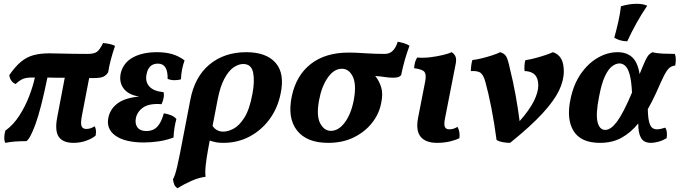

<svg xmlns="http://www.w3.org/2000/svg" viewBox="-20 -741 3568 1008"><path d="M8 9Q2 -2 2.5 -20Q3 -38 8 -55Q50 -85 81.5 -134Q113 -183 133.5 -237Q154 -291 163 -334Q155 -334 147 -334Q120 -334 102.5 -327.5Q85 -321 62 -300Q47 -306 38.5 -319Q30 -332 29 -347Q61 -393 91 -417.5Q121 -442 156.5 -451.5Q192 -461 239 -461Q256 -461 291 -460Q326 -459 366.5 -458.5Q407 -458 440 -458Q474 -458 489 -469Q504 -480 521 -515Q537 -514 555.5 -510Q574 -506 584 -500Q571 -463 561.5 -426.5Q552 -390 548 -362Q540 -348 525 -339.5Q510 -331 469 -331Q459 -331 448 -331L411 -139Q402 -94 408 -79Q414 -64 433 -64Q455 -64 477 -78Q488 -59 482 -29Q463 -13 432 -2Q401 9 366 9Q311 9 289 -22Q267 -53 280 -123L320 -333Q296 -333 273 -333Q250 -333 229 -334Q195 -168 167 -91Q139 -14 119 0Q86 0 59 2Q32 4 8 9Z M736 7Q635 7 585 -29.5Q535 -66 550 -128Q561 -173 600.5 -200.5Q640 -228 711 -234Q654 -243 629 -276.5Q604 -310 614 -357Q627 -411 677 -439Q727 -467 804 -467Q849 -467 883.5 -457Q918 -447 949 -424Q932 -377 930 -325Q917 -320 896.5 -320Q876 -320 860 -327Q862 -407 809 -407Q759 -407 749 -349Q742 -311 764.5 -286.5Q787 -262 839 -257Q842 -242 838.5 -225Q835 -208 828 -194Q764 -199 732 -177Q700 -155 693 -119Q688 -89 702.5 -71Q717 -53 749 -53Q784 -53 805.5 -75.5Q827 -98 840 -146Q857 -144 876.5 -136.5Q896 -129 906 -116Q900 -95 896 -69.5Q892 -44 891 -19Q854 -5 814 1Q774 7 736 7Z M912 247Q900 240 895 228Q890 216 888 201Q894 189 899 174.5Q904 160 910 134.5Q916 109 925 64L979 -216Q1002 -338 1080 -402.5Q1158 -467 1273 -467Q1378 -467 1427 -411Q1476 -355 1453 -248Q1437 -171 1394 -113.5Q1351 -56 1289 -23.5Q1227 9 1152 9Q1130 9 1114.5 6Q1099 3 1081 -3L1072 46Q1065 84 1060.5 122Q1056 160 1059 187Q1022 192 984 209Q946 226 912 247ZM1123 -220 1096 -80Q1116 -50 1152 -50Q1177 -50 1206.5 -65.5Q1236 -81 1263 -123.5Q1290 -166 1305 -247Q1318 -314 1309 -359.5Q1300 -405 1257 -405Q1232 -405 1206 -387Q1180 -369 1158 -328Q1136 -287 1123 -220Z M1703 9Q1590 9 1539 -56.5Q1488 -122 1512 -236Q1535 -345 1611.5 -405Q1688 -465 1811 -465Q1846 -465 1896 -461.5Q1946 -458 2000 -458Q2027 -458 2043.5 -476Q2060 -494 2068 -522Q2084 -519 2101 -514Q2118 -509 2130 -501Q2103 -430 2086 -347Q2079 -338 2068 -335.5Q2057 -333 2045 -333Q2022 -333 2001 -336.5Q1980 -340 1950 -342Q1970 -318 1981 -283.5Q1992 -249 1981 -199Q1970 -142 1932.5 -95Q1895 -48 1837 -19.5Q1779 9 1703 9ZM1717 -54Q1758 -54 1791 -99Q1824 -144 1838 -219Q1852 -298 1832 -339Q1812 -380 1775 -380Q1733 -380 1700.5 -333Q1668 -286 1655 -214Q1640 -133 1661 -93.5Q1682 -54 1717 -54Z M2275 9Q2214 9 2188 -23.5Q2162 -56 2175 -123L2212 -312Q2219 -347 2209.5 -362Q2200 -377 2154 -383Q2155 -398 2158.5 -412Q2162 -426 2170 -439Q2203 -436 2239.5 -440.5Q2276 -445 2306.5 -452.5Q2337 -460 2351 -467Q2364 -460 2370.5 -446Q2377 -432 2373 -409L2316 -118Q2310 -88 2315.5 -75Q2321 -62 2339 -62Q2361 -62 2382 -75Q2396 -49 2392 -16Q2374 -6 2342.5 1.5Q2311 9 2275 9Z M2883 -467Q2911 -458 2925.5 -433.5Q2940 -409 2940 -366Q2940 -318 2914.5 -265Q2889 -212 2827.5 -145Q2766 -78 2658 9Q2640 9 2620 5.5Q2600 2 2587 -6Q2575 -97 2559.5 -175.5Q2544 -254 2529 -308Q2520 -343 2505.5 -356.5Q2491 -370 2452 -368Q2452 -381 2454 -397Q2456 -413 2460 -426Q2482 -428 2510 -435Q2538 -442 2564 -450.5Q2590 -459 2606 -467Q2629 -460 2638 -444Q2647 -428 2656 -385Q2674 -313 2687 -241Q2700 -169 2708 -105Q2760 -164 2783 -210.5Q2806 -257 2806 -293Q2806 -366 2734 -368Q2731 -398 2738 -425Q2760 -428 2788.5 -435.5Q2817 -443 2842.5 -451.5Q2868 -460 2883 -467Z M3130 9Q3030 9 2991.5 -53Q2953 -115 2975 -220Q2991 -298 3029 -353Q3067 -408 3118 -437.5Q3169 -467 3222 -467Q3270 -467 3299 -440.5Q3328 -414 3338 -352Q3356 -397 3366.5 -420Q3377 -443 3385.5 -452.5Q3394 -462 3406 -467Q3426 -461 3459.5 -459.5Q3493 -458 3523 -458Q3528 -446 3528 -430Q3528 -414 3525 -397Q3505 -395 3492 -382.5Q3479 -370 3464 -339.5Q3449 -309 3424 -252Q3414 -230 3403 -208.5Q3392 -187 3381 -168Q3382 -121 3388.5 -98.5Q3395 -76 3405.5 -69Q3416 -62 3428 -62Q3442 -62 3453.5 -65.5Q3465 -69 3473 -71Q3485 -52 3480 -16Q3461 -4 3438.5 2.5Q3416 9 3398 9Q3359 9 3344.5 -18.5Q3330 -46 3331 -93Q3292 -45 3243.5 -18Q3195 9 3130 9ZM3125 -233Q3107 -143 3117 -101Q3127 -59 3158 -59Q3187 -59 3220 -103.5Q3253 -148 3298 -255Q3295 -316 3286 -349Q3277 -382 3263 -395Q3249 -408 3232 -408Q3214 -408 3194 -393.5Q3174 -379 3156 -341Q3138 -303 3125 -233ZM3273 -524Q3234 -525 3205 -543Q3218 -590 3227 -631Q3236 -672 3240 -708Q3283 -721 3322 -721Q3356 -721 3378 -711Q3349 -669 3321.5 -619.5Q3294 -570 3273 -524Z"/></svg>

Font: Vollkorn
Style: Bold Italic
Weight: 700
Italic angle: -11°
Designer: Friedrich Althausen
Foundry: Friedrich Althausen
Version: Version 5.000; ttfautohint (v1.8.3)